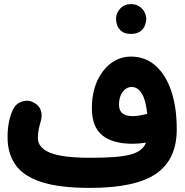

<svg xmlns="http://www.w3.org/2000/svg" viewBox="-20 -856 908 943"><path d="M17.1 -182.1Q17.1 -262.7 44.4 -319.8Q58.1 -347.2 87.9 -357.2Q117.7 -367.2 144.5 -353Q171.9 -339.4 180.7 -313.5Q189.5 -287.6 178.2 -252.9Q174.8 -242.7 170.4 -222.2Q166 -201.7 166 -178.7Q166 -129.9 226.8 -105.5Q287.6 -81.1 421.4 -81.1Q513.7 -81.1 570.3 -87.6Q627 -94.2 656.5 -110.6Q686 -127 697.3 -155.3Q664.1 -149.9 631.8 -149.9Q532.7 -149.9 481.9 -191.7Q431.2 -233.4 431.2 -324.7Q431.2 -398.9 456.5 -456.1Q481.9 -513.2 525.4 -545.7Q568.8 -578.1 623.5 -578.1Q692.4 -578.1 742.9 -534.2Q793.5 -490.2 820.8 -410.2Q848.1 -330.1 848.1 -221.2Q848.1 -72.8 746.8 -2.9Q645.5 66.9 421.4 66.9Q274.4 66.9 185.5 38.6Q96.7 10.3 56.9 -45.4Q17.1 -101.1 17.1 -182.1ZM564.5 -343.3Q564.5 -312.5 581.5 -299.1Q598.6 -285.6 632.3 -285.6Q649.9 -285.6 667.5 -289.1Q685.1 -292.5 699.2 -295.9Q701.2 -296.4 703.1 -296.9Q695.8 -366.7 675.8 -397.7Q655.8 -428.7 627 -428.7Q600.6 -428.7 582.5 -404.8Q564.5 -380.9 564.5 -343.3ZM549.8 -763.7Q549.8 -791.5 570.3 -813.7Q590.8 -835.9 622.6 -835.9Q645.5 -835.9 661.4 -826.2Q677.2 -816.4 686.5 -802.2Q698.2 -782.7 698.2 -763.7Q698.2 -749 691.9 -731.7Q685.5 -714.4 669.2 -701.9Q652.8 -689.5 623.5 -689.5Q593.3 -689.5 577.6 -702.1Q562 -714.8 555.7 -731.4Q549.8 -747.6 549.8 -763.7Z"/></svg>

Font: Mikhak-FD ExtraBold
Style: Regular
Weight: 800
Designer: Amin Abedi
Version: Version 3.2